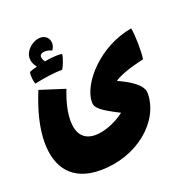

<svg xmlns="http://www.w3.org/2000/svg" viewBox="-133 -702 955 992"><g transform="rotate(-20 344.5 -206.0)"><path d="M244 -387C252 -397 269 -441 272 -460L268 -465C239 -467 206 -464 175 -458C166 -471 163 -483 164 -490C167 -507 197 -513 230 -498C248 -520 248 -558 221 -574C183 -598 116 -560 107 -510C104 -490 109 -469 127 -447C110 -443 95 -438 84 -433C79 -419 83 -379 90 -367C133 -377 201 -387 244 -387ZM652 -466C468 -434 331 -278 331 -176C331 -145 355 -124 454 -74C397 -30 331 -11 292 -11C224 -11 194 -55 194 -124C194 -170 207 -226 231 -287L93 -331C53 -235 30 -143 30 -64C30 73 97 169 254 169C456 169 618 32 618 -123C618 -169 552 -208 490 -236C522 -258 574 -276 655 -295C662 -334 660 -431 652 -466Z"/></g></svg>

Font: FilmFarsi Display
Style: Regular
Weight: 400
Designer: Borna Izadpanah
Foundry: Borna Izadpanah
Version: Version 1.000;PS 001.000;hotconv 1.0.88;makeotf.lib2.5.64775